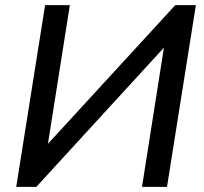

<svg xmlns="http://www.w3.org/2000/svg" viewBox="-20 -725 790 745"><path d="M43 0 155 -705H251L166 -167L660 -705H740L628 0H531L616 -540L121 0Z"/></svg>

Font: Winston Medium
Style: Italic
Weight: 500
Italic angle: -9°
Designer: Original fonts by Vernon Adams / Changes by Cristiano Sobral
Foundry: Original fonts by Vernon Adams / Changes by Cristiano Sobral
Version: Version 2.503;July 17, 2020;FontCreator 13.0.0.2655 64-bit